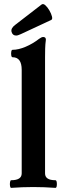

<svg xmlns="http://www.w3.org/2000/svg" viewBox="-20 -905 310 929"><path d="M34 4Q30 4 28.5 -5Q27 -14 28.5 -23.5Q30 -33 34 -33Q85 -33 85 -66V-567Q85 -628 41 -628Q36 -628 34.5 -637Q33 -646 34.5 -655Q36 -664 41 -664Q69 -664 103.5 -678.5Q138 -693 169 -717Q181 -726 189 -726Q202 -726 202 -713Q199 -691 198.5 -669.5Q198 -648 198 -628V-66Q198 -33 248 -33Q253 -33 254.5 -23.5Q256 -14 254.5 -5Q253 4 248 4Q221 2 194.5 1Q168 0 141 0Q114 0 87.5 1Q61 2 34 4ZM58 -733Q41 -733 36 -750.5Q31 -768 54 -785L181 -883Q189 -889 199.5 -879.5Q210 -870 219 -854.5Q228 -839 231.5 -825Q235 -811 227 -808L81 -740Q74 -737 68.5 -735Q63 -733 58 -733Z"/></svg>

Font: Junicode
Style: Bold
Weight: 700
Designer: Peter S. Baker
Version: Version 2.100; ttfautohint (v1.8.4)